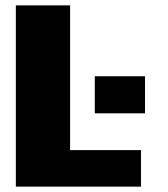

<svg xmlns="http://www.w3.org/2000/svg" viewBox="-20 -695 626 715"><path d="M39 0H505V-136H241V-675H39ZM333 -411V-273H520V-411Z"/></svg>

Font: Anybody Thin ExtraBold
Style: Regular
Weight: 800
Version: Version 1.113;gftools[0.9.25]